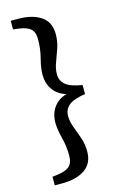

<svg xmlns="http://www.w3.org/2000/svg" viewBox="-123 -708 558 905"><g transform="rotate(-15 156.0 -255.5)"><path d="M276 -277V-233Q218 -224 195 -204.5Q172 -185 172 -153Q172 -126 183 -97.5Q194 -69 205 -37Q216 -5 216 31Q216 89 174.5 117.5Q133 146 63 146H27V104L52 101Q92 96 110.5 80Q129 64 129 27Q129 -18 117.5 -62Q106 -106 106 -138Q106 -192 139.5 -226Q173 -260 243 -263V-247Q173 -251 139.5 -285Q106 -319 106 -373Q106 -405 117.5 -449Q129 -493 129 -539Q129 -576 110.5 -591.5Q92 -607 52 -612L27 -615V-657H63Q133 -657 174.5 -628.5Q216 -600 216 -542Q216 -506 205 -474Q194 -442 183 -413Q172 -384 172 -357Q172 -326 195 -306Q218 -286 276 -277Z"/></g></svg>

Font: Lisu Bosa
Style: Bold
Weight: 700
Designer: David Morse, Annie Olsen, Victor Gaultney, Frank Grießhammer (Latin)
Foundry: SIL International
Version: Version 2.000